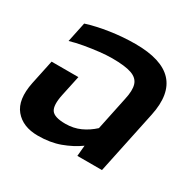

<svg xmlns="http://www.w3.org/2000/svg" viewBox="-127 -689 851 838"><g transform="rotate(30 298.0 -270.0)"><path d="M159 10Q83 10 44 -37Q5 -84 24 -177L50 -300H185L163 -197Q151 -140 166 -117.5Q181 -95 237 -95Q278 -95 312 -110.5Q346 -126 374 -152L409 -319Q420 -367 411.5 -394.5Q403 -422 370 -433.5Q337 -445 272 -445Q245 -445 209 -441Q173 -437 136 -430.5Q99 -424 69 -415L90 -515Q140 -531 203.5 -540.5Q267 -550 329 -550Q593 -550 544 -318L477 0H353L358 -54Q319 -26 270 -8Q221 10 159 10Z"/></g></svg>

Font: Kanit Medium
Style: Italic
Weight: 500
Italic angle: -12°
Designer: Katatrad Team
Foundry: CadsonDemak
Version: Version 2.000; ttfautohint (v1.8.3)